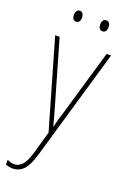

<svg xmlns="http://www.w3.org/2000/svg" viewBox="-176 -757 702 1056"><g transform="rotate(20 175.0 -229.0)"><path d="M16 -527H42L151 -150Q160 -118 165 -100Q170 -82 172.5 -71.5Q175 -61 178 -52H180Q186 -80 192.5 -102.5Q199 -125 207 -150L317 -527H343L154 122Q135 188 109 215Q83 242 46 242Q35 242 25.5 240Q16 238 5 234V206Q26 217 46 217Q71 217 91.5 196Q112 175 129 116L165 -11ZM74 -668Q74 -680 80 -690Q86 -700 98 -700Q110 -700 116 -690.5Q122 -681 122 -668Q122 -654 116 -645Q110 -636 98 -636Q86 -636 80 -645.5Q74 -655 74 -668ZM228 -668Q228 -681 234 -690.5Q240 -700 252 -700Q265 -700 271 -691Q277 -682 277 -668Q277 -654 271 -645Q265 -636 252 -636Q240 -636 234 -645.5Q228 -655 228 -668Z"/></g></svg>

Font: Noto Sans Georgian Condensed Thin
Style: Regular
Weight: 100
Width: 3
Designer: Monotype Design Team, Akaki Razmadze
Foundry: Google LLC
Version: Version 2.005; ttfautohint (v1.8.4.7-5d5b)